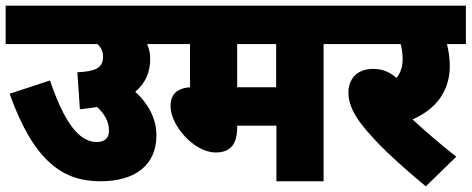

<svg xmlns="http://www.w3.org/2000/svg" viewBox="-20 -642 1670 680"><path d="M0 -622V-486H325C338 -474 345 -460 345 -441C345 -399 314 -389 254 -386L263 -255C285 -257 305 -260 324 -263C350 -239 366 -212 366 -179C366 -156 354 -139 323 -139C257 -139 206 -214 157 -357L14 -310C100 -69 204 0 335 0C459 0 534 -57 534 -163C534 -226 501 -279 459 -317C494 -346 512 -385 512 -434C512 -453 508 -470 501 -486H573V-622Z M1126 -486H1204V-622H559V-486H653V-333C598 -329 584 -299 584 -266C584 -198 667 -102 744 -102C795 -102 820 -130 820 -191V-197H959V0H1126ZM958 -486V-333H820V-486Z M1596 -87C1537 -133 1487 -177 1441 -219C1523 -255 1573 -318 1573 -408C1573 -440 1568 -465 1563 -486H1630V-622H1190V-486H1399C1403 -470 1406 -453 1406 -434C1406 -405 1399 -384 1384 -366C1361 -387 1334 -398 1302 -398C1240 -398 1214 -358 1214 -314C1214 -279 1228 -245 1258 -205C1307 -140 1387 -66 1488 18Z"/></svg>

Font: Noto Sans Devanagari UI SemiCondensed Black
Style: Regular
Weight: 900
Width: 4
Designer: Jelle Bosma - Monotype Design Team
Foundry: Monotype Imaging Inc.
Version: Version 2.004